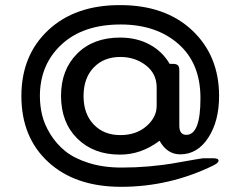

<svg xmlns="http://www.w3.org/2000/svg" viewBox="-20 -720 934 745"><path d="M63 -347.2Q63 -505.4 167 -602.8Q271 -700.2 444.8 -700.2H445.8Q621.6 -700.2 725.8 -602.1Q830.1 -503.9 830.1 -347.2Q830.1 -250 788.1 -185.5Q746.1 -121.1 679.2 -121.1Q628.4 -121.1 599.1 -173.8Q527.3 -119.6 444.8 -120.1Q342.8 -120.1 279.8 -182.6Q216.8 -245.1 216.8 -348.1Q216.8 -449.2 279.3 -511.7Q341.8 -574.2 445.8 -574.2Q510.7 -574.2 560.8 -547.1Q610.8 -520 638.2 -472.2H650.9Q664.1 -472.2 669.9 -467Q675.8 -461.9 675.8 -446.8V-231.9Q675.8 -196.8 703.1 -196.8Q758.3 -196.8 757.8 -339.8Q757.8 -474.6 671.9 -549.8Q585.9 -625 448.2 -625Q302.2 -625 218.5 -547.1Q134.8 -469.2 134.8 -347.2Q134.8 -310.1 143.3 -273.9Q151.9 -237.8 175 -200Q198.2 -162.1 232.7 -134Q267.1 -106 323.5 -87.9Q379.9 -69.8 452.1 -69.8Q559.1 -69.8 661.6 -87.9Q764.2 -106 768.1 -106H807.1Q828.1 -106 828.1 -96.2Q828.1 -88.4 808.1 -78.1Q638.2 4.9 450.2 4.9Q272 4.9 167.5 -91.1Q63 -187 63 -347.2ZM304.2 -347.2Q304.2 -278.3 343.5 -237.1Q382.8 -195.8 446.8 -195.8Q508.8 -195.8 548.3 -230.5Q587.9 -265.1 587.9 -309.1V-380.9Q587.9 -434.1 545.9 -466.6Q503.9 -499 446.8 -499Q382.8 -499 343.5 -458Q304.2 -417 304.2 -347.2Z"/></svg>

Font: CMU Concrete
Style: Bold
Weight: 700
Version: Version 0.7.0